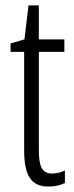

<svg xmlns="http://www.w3.org/2000/svg" viewBox="-20 -677 274 707"><path d="M172 -38C133 -38 123 -67 123 -126V-486H217V-532H123V-657H85L70 -532L19 -517V-486H69V-123C69 -35 92 10 158 10C183 10 202 5 219 -3V-49C206 -43 189 -38 172 -38Z"/></svg>

Font: Noto Sans Devanagari UI ExtraCondensed Light
Style: Regular
Weight: 300
Width: 2
Designer: Jelle Bosma - Monotype Design Team
Foundry: Monotype Imaging Inc.
Version: Version 2.004